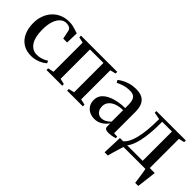

<svg xmlns="http://www.w3.org/2000/svg" viewBox="24 -1185 2021 2021"><g transform="rotate(45 1034.0 -175.0)"><path d="M254 11Q179.5 11 128.2 -22.2Q77 -55.5 50.5 -114.5Q24 -173.5 24 -250.5Q23.5 -310.5 42 -361.2Q60.5 -412 94.8 -449.8Q129 -487.5 176.8 -508.5Q224.5 -529.5 283 -529.5Q317 -529.5 344.8 -522.8Q372.5 -516 393 -508.2Q413.5 -500.5 425.5 -498L421.5 -358.5H363.5L342.5 -459Q341 -467.5 333.2 -476.5Q325.5 -485.5 310.5 -491.8Q295.5 -498 271 -498Q236 -498 206.2 -472.8Q176.5 -447.5 158.5 -397Q140.5 -346.5 140.5 -271Q140.5 -214.5 150.5 -171.5Q160.5 -128.5 179.8 -99.5Q199 -70.5 226.2 -55.5Q253.5 -40.5 287.5 -40.5Q311.5 -40.5 335.5 -46.2Q359.5 -52 380.2 -61.5Q401 -71 415 -81L427.5 -55.5Q412 -39.5 384.5 -24.2Q357 -9 323.2 1Q289.5 11 254 11Z M473 0V-24.5L538 -39.5V-472.5L473.5 -488V-512.5H1013V-488L949.5 -472.5V-39.5L1014 -24.5V0H780.5V-24.5L844 -39.5V-476.5H643.5V-39.5L706.5 -24.5V0Z M1190.5 9Q1153 9 1120.2 -6.5Q1087.5 -22 1067.2 -53Q1047 -84 1047 -130Q1047 -177 1074.2 -210Q1101.5 -243 1145.8 -263.2Q1190 -283.5 1241.5 -293Q1293 -302.5 1342 -302.5V-353.5Q1342 -389 1333.8 -414.5Q1325.5 -440 1305.5 -454Q1285.5 -468 1248.5 -468Q1198.5 -468 1158.2 -455Q1118 -442 1090.5 -427L1075 -454.5Q1092 -469 1122 -485.8Q1152 -502.5 1192.5 -514.5Q1233 -526.5 1282 -526.5Q1339.5 -526.5 1375.8 -507Q1412 -487.5 1429.2 -447.8Q1446.5 -408 1446.5 -347V-32.5L1495.5 -30V-7.5Q1485 -4.5 1469.8 -1Q1454.5 2.5 1436.8 5Q1419 7.5 1400 7.5Q1373.5 7.5 1359 -1Q1344.5 -9.5 1344.5 -35V-79.5Q1335.5 -63 1314.2 -42Q1293 -21 1261.8 -6Q1230.5 9 1190.5 9ZM1234.5 -48.5Q1266 -48.5 1293.2 -62.5Q1320.5 -76.5 1342 -101V-271.5Q1287 -271 1245.2 -255.8Q1203.5 -240.5 1179.8 -212Q1156 -183.5 1156 -144Q1156 -114.5 1166.8 -93.2Q1177.5 -72 1195.2 -60.2Q1213 -48.5 1234.5 -48.5Z M1561 0V-36L1573 -40Q1598.5 -60.5 1617.8 -97.2Q1637 -134 1650 -187.8Q1663 -241.5 1669.8 -312.8Q1676.5 -384 1676.5 -473L1596.5 -488V-512.5H2034V-488L1971 -473V0ZM1632.5 -40H1864.5V-476H1719V-436.5Q1719 -360 1712.2 -295.2Q1705.5 -230.5 1693.8 -179.8Q1682 -129 1666.2 -93.5Q1650.5 -58 1632.5 -40ZM1517.5 180Q1519 145.5 1520.2 109Q1521.5 72.5 1523 34.8Q1524.5 -3 1525.5 -40.5H1662L1620 -3Q1615.5 9.5 1608.5 32.2Q1601.5 55 1593.2 82Q1585 109 1577.8 134.8Q1570.5 160.5 1565.5 180ZM1973 180Q1970 158.5 1966.5 132.8Q1963 107 1959.2 81.5Q1955.5 56 1951.8 34Q1948 12 1944.5 -2L1916 -39H2045Q2043 -19.5 2040.2 2.8Q2037.5 25 2034.8 48.5Q2032 72 2029.2 95.2Q2026.5 118.5 2023.8 140Q2021 161.5 2018.5 180Z"/></g></svg>

Font: Merriweather 120pt Medium
Style: Regular
Weight: 500
Version: Version 2.100